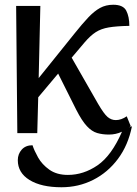

<svg xmlns="http://www.w3.org/2000/svg" viewBox="-20 -561 576 809"><path d="M53 0 48 -536H150L143 -232L295 -421Q327 -461 352 -487.5Q377 -514 401.5 -527.5Q426 -541 457 -541Q499 -541 512 -516Q525 -491 525 -452Q471 -451 438.5 -445.5Q406 -440 383.5 -425.5Q361 -411 337 -383L282 -318L393 -124Q418 -81 433.5 -68Q449 -55 468 -55Q491 -55 514 -71L531 -29Q527 -26 524 -24L536 -29Q520 51 477 108.5Q434 166 372.5 197Q311 228 239 228Q154 228 104.5 197.5Q55 167 55 114Q55 88 71.5 69.5Q88 51 117 51Q124 73 140.5 102.5Q157 132 188 154Q219 176 266 176Q332 176 391 135.5Q450 95 494 -6Q468 6 439 6Q412 6 389.5 -0.5Q367 -7 346 -29.5Q325 -52 301 -99L225 -251L141 -151L137 0Z"/></svg>

Font: NotoSerif-Regular
Style: Regular
Weight: 400
Designer: Monotype Design Team
Foundry: Monotype Imaging Inc.
Version: Version 2.007; ttfautohint (v1.8) -l 8 -r 50 -G 200 -x 14 -D